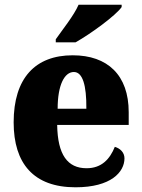

<svg xmlns="http://www.w3.org/2000/svg" viewBox="-20 -786 602 816"><path d="M217 -619V-606H301C367 -643 473 -721 497 -756V-766H314C295 -721 244 -658 217 -619ZM301 10C452 10 509 -55 509 -113C509 -138 491 -155 468 -162C447 -110 412 -71 348 -71C267 -71 225 -128 223 -255H527V-309C527 -467 437 -551 289 -551C130 -551 38 -454 38 -266C38 -91 123 10 301 10ZM347 -324H225C225 -425 254 -480 294 -480C331 -480 348 -424 347 -324Z"/></svg>

Font: Noto Serif Tamil SemiCondensed Black
Style: Italic
Weight: 900
Width: 4
Italic angle: -12°
Designer: Indian Type Foundry, Tom Grace, and the Monotype Design Team
Foundry: Monotype Imaging Inc.
Version: Version 2.003